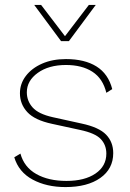

<svg xmlns="http://www.w3.org/2000/svg" viewBox="-20 -750 528 780"><path d="M246 10Q169 10 112.5 -20.5Q56 -51 38 -111L63 -126Q78 -71 127.5 -43Q177 -15 250 -15Q324 -15 368 -45Q412 -75 412 -126Q412 -161 389.5 -185Q367 -209 306 -222L191 -247Q121 -262 91 -294.5Q61 -327 61 -371Q61 -410 85 -441.5Q109 -473 151 -491.5Q193 -510 248 -510Q324 -510 372 -480Q420 -450 436 -388L412 -373Q398 -431 355.5 -458.5Q313 -486 248 -486Q178 -486 133.5 -454Q89 -422 89 -375Q89 -340 112.5 -313.5Q136 -287 194 -274L312 -248Q382 -233 411 -203Q440 -173 440 -128Q440 -64 387.5 -27Q335 10 246 10ZM369 -730 260 -583H228L119 -730H147L244 -603L341 -730Z"/></svg>

Font: Work Sans ExtraLight
Style: Regular
Weight: 200
Designer: Wei Huang
Foundry: Wei Huang
Version: Version 2.010; ttfautohint (v1.8.3)